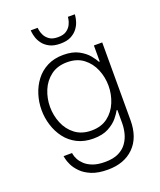

<svg xmlns="http://www.w3.org/2000/svg" viewBox="-170 -854 977 1169"><g transform="rotate(-20 318.0 -269.0)"><path d="M315 -610Q273 -610 246 -624Q219 -638 203.5 -658.5Q188 -679 181.5 -699.5Q175 -720 173.5 -734Q172 -748 172 -748H217Q217 -748 219 -733.5Q221 -719 230 -700Q239 -681 259 -666.5Q279 -652 315 -652Q351 -652 371 -666.5Q391 -681 400 -700Q409 -719 411 -733.5Q413 -748 413 -748H458Q458 -748 456.5 -734Q455 -720 448.5 -699.5Q442 -679 426.5 -658.5Q411 -638 384.5 -624Q358 -610 315 -610ZM325 210Q262 210 220.5 193Q179 176 154 150.5Q129 125 117 100Q105 75 101.5 57.5Q98 40 98 40H153Q153 40 155.5 52.5Q158 65 167 82.5Q176 100 195 118Q214 136 245.5 148Q277 160 325 160Q378 160 412.5 143Q447 126 466.5 98Q486 70 494 37.5Q502 5 502 -26V-112H497Q488 -94 466 -67Q444 -40 405 -19Q366 2 306 2Q247 2 202 -21Q157 -44 127.5 -83Q98 -122 83 -170.5Q68 -219 68 -269Q68 -320 83 -368Q98 -416 127.5 -455Q157 -494 202 -517Q247 -540 306 -540Q366 -540 405 -519Q444 -498 466 -471Q488 -444 497 -426H502V-530H556V-26Q556 86 493.5 148Q431 210 325 210ZM313 -48Q376 -48 418 -80Q460 -112 481 -163Q502 -214 502 -269Q502 -325 481 -375.5Q460 -426 418 -458Q376 -490 313 -490Q250 -490 207.5 -458Q165 -426 144 -375.5Q123 -325 123 -269Q123 -214 144 -163Q165 -112 207.5 -80Q250 -48 313 -48Z"/></g></svg>

Font: Be Vietnam Pro ExtraLight
Style: Regular
Weight: 200
Designer: Lam Bao, Tony Le, Vietanh Nguyen
Foundry: Yellow Type Foundry
Version: Version 1.002; ttfautohint (v1.8.3)